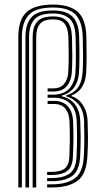

<svg xmlns="http://www.w3.org/2000/svg" viewBox="-20 -827 454 847"><path d="M60.8 0V-664Q60.8 -740.5 97.4 -773.6Q134 -806.8 214.2 -806.8Q286.2 -806.8 322.6 -775Q359 -743.2 361 -663.8Q362.2 -614.5 362.1 -577.2Q362 -540 360 -505.2Q354.8 -428.8 295.8 -406V-402.8Q327.5 -392.5 346.4 -362.6Q365.2 -332.8 366.5 -292.5Q368 -251.5 368.1 -219.1Q368.2 -186.8 365.5 -136.5Q361 -57.5 321.2 -28.8Q281.5 0 208 0H188V-13.8H208Q273 -13.8 309.2 -39.5Q345.5 -65.2 349.8 -136.5Q352.2 -184 352.1 -219.5Q352 -255 350.8 -291.8Q349 -338.8 327.1 -365.6Q305.2 -392.5 272 -402V-405.8Q306.8 -417 324 -440.9Q341.2 -464.8 344.2 -506.8Q346.5 -540.5 346.4 -577.2Q346.2 -614 345 -663.5Q343.2 -731 313.4 -762.4Q283.5 -793.8 214.2 -793.8Q135 -793.8 105.8 -759.9Q76.5 -726 76.5 -663.8V0ZM92.2 0V-663.8Q92.2 -720 118.4 -750.4Q144.5 -780.8 214.2 -780.8Q273.2 -780.8 300.5 -753Q327.8 -725.2 329.2 -663Q332 -564.8 328.5 -506.5Q326 -467.5 307.1 -441.4Q288.2 -415.2 251.8 -404.8V-402.5Q331.2 -382.8 334.2 -291.5Q335.5 -256.5 335.8 -221.9Q336 -187.2 333.5 -136.5Q330.2 -73 298.1 -50.4Q266 -27.8 208 -27.8H188V-41.5H208Q258.2 -41.5 286.6 -61Q315 -80.5 317.8 -136.8Q320.2 -192.8 319.9 -225.9Q319.5 -259 318.5 -290.8Q317 -341.2 290.8 -368.5Q264.5 -395.8 218.2 -395.8H190V-409.5H214Q261.2 -409.5 285.5 -436.1Q309.8 -462.8 312.8 -507Q316.2 -565.8 313.5 -662.5Q312 -722.8 286.2 -745.1Q260.5 -767.5 214.2 -767.5Q153.8 -767.5 131 -740.5Q108.2 -713.5 108.2 -663.2V0ZM124 0V-663Q124 -708 143.9 -731.2Q163.8 -754.5 214.2 -754.5Q257.2 -754.5 276.6 -732.6Q296 -710.8 297.5 -663Q298.8 -618 298.9 -581.2Q299 -544.5 296.8 -507Q294.5 -470.8 274.6 -447Q254.8 -423.2 214 -423.2H190V-437H214Q247 -437 263 -457Q279 -477 281 -507.2Q283.5 -548 283.1 -585.5Q282.8 -623 281.8 -662.2Q280.5 -701.2 265.6 -721.4Q250.8 -741.5 214.2 -741.5Q172.8 -741.5 156.2 -721.5Q139.8 -701.5 139.8 -663V0ZM188 -55V-68.8H207.8Q247.5 -68.8 266 -84Q284.5 -99.2 286 -135Q287.5 -174.8 287.9 -200Q288.2 -225.2 287.9 -245.2Q287.5 -265.2 286.8 -289.2Q285.8 -325.5 268.8 -346.9Q251.8 -368.2 220.2 -368.2H190V-381.8H219.5Q258.5 -381.8 279.9 -357.2Q301.2 -332.8 302.5 -289.8Q304 -252.8 304 -220.5Q304 -188.2 301.8 -136.5Q299.8 -89.2 275.9 -72.1Q252 -55 207.8 -55Z"/></svg>

Font: Big Shoulders Inline Text
Style: Regular
Weight: 400
Designer: Patric King
Foundry: XO Type Co
Version: Version 1.000